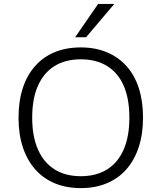

<svg xmlns="http://www.w3.org/2000/svg" viewBox="-20 -956 828 984"><path d="M394 8Q320 8 261 -16.5Q202 -41 160.5 -88Q119 -135 97 -201.5Q75 -268 75 -353Q75 -437 96.5 -503.5Q118 -570 159.5 -617Q201 -664 260 -688.5Q319 -713 394 -713Q468 -713 527 -688.5Q586 -664 628 -617.5Q670 -571 691.5 -504Q713 -437 713 -354Q713 -269 691 -202Q669 -135 627.5 -88Q586 -41 527 -16.5Q468 8 394 8ZM394 -53Q473 -53 528.5 -87.5Q584 -122 613.5 -189Q643 -256 643 -353Q643 -450 614 -516.5Q585 -583 529 -617.5Q473 -652 394 -652Q315 -652 259.5 -617.5Q204 -583 174.5 -516.5Q145 -450 145 -353Q145 -257 174.5 -190Q204 -123 259.5 -88Q315 -53 394 -53ZM365 -765 483 -936H566L421 -765Z"/></svg>

Font: Nunito Sans 9pt Light
Style: Regular
Weight: 300
Version: Version 3.101;gftools[0.9.27]